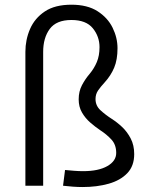

<svg xmlns="http://www.w3.org/2000/svg" viewBox="-20 -771 630 797"><path d="M241.7 0 250 -65.4Q268.6 -63.5 288.1 -62Q307.6 -60.5 325.2 -60.5Q388.7 -60.5 425.5 -81.5Q462.4 -102.5 462.4 -136.2Q462.4 -170.4 442.4 -191.9Q422.4 -213.4 396 -230.5Q375 -244.6 354.5 -262.5Q334 -280.3 320.3 -304Q306.6 -327.6 306.6 -358.4Q306.6 -391.6 320.3 -417.5Q334 -443.4 352.1 -464.4Q371.1 -487.3 382.1 -513.7Q393.1 -540 393.1 -575.2Q393.1 -619.6 365.2 -653.8Q337.4 -688 276.4 -688Q213.9 -688 186.5 -650.9Q159.2 -613.8 159.2 -555.7V0H85.4V-555.7Q85.4 -606 104.7 -650.6Q124 -695.3 166 -723.4Q208 -751.5 276.4 -751.5Q342.8 -751.5 385 -724.4Q427.2 -697.3 447.5 -655.8Q467.8 -614.3 467.8 -570.8Q467.8 -522.9 453.9 -490Q439.9 -457 415.5 -430.2Q397.5 -410.6 387 -395.3Q376.5 -379.9 376.5 -359.9Q376.5 -332.5 396.7 -313.7Q417 -294.9 444.8 -276.9Q465.8 -263.7 487.1 -243.7Q508.3 -223.6 522.7 -195.8Q537.1 -168 537.1 -131.3Q537.1 -82 508.3 -52Q479.5 -22 430.9 -8.3Q382.3 5.4 322.8 5.4Q303.2 5.4 283 3.9Q262.7 2.4 241.7 0Z"/></svg>

Font: Estedad-FD Regular
Style: FD-Regular
Weight: 400
Designer: Amin Abedi
Version: Version 7.3